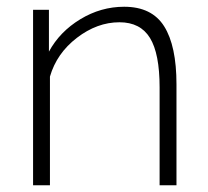

<svg xmlns="http://www.w3.org/2000/svg" viewBox="-20 -549 616 569"><path d="M503 -299V0H453V-290Q453 -390 424.5 -436.5Q396 -483 334 -483Q268 -483 208 -437Q148 -391 128 -322V0H78V-520H125V-396Q157 -455 218 -492Q279 -529 348 -529Q430 -529 466.5 -471Q503 -413 503 -299Z"/></svg>

Font: Raleway
Style: Light
Weight: 300
Designer: Matt McInerney, Pablo Impallari, Rodrigo Fuenzalida
Foundry: Matt McInerney, Pablo Impallari, Rodrigo Fuenzalida
Version: Version 3.000